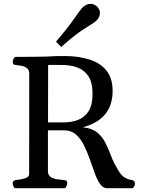

<svg xmlns="http://www.w3.org/2000/svg" viewBox="-20 -993 742 1013"><path d="M63.5 0Q55.2 0 51 -9.8Q46.9 -19.5 46.9 -24.9Q46.9 -41 63 -43Q86.4 -44.9 110.1 -51.5Q133.8 -58.1 133.8 -74.2L134.3 -602.5Q134.3 -623.5 123 -632.8Q111.8 -642.1 95.9 -645.3Q80.1 -648.4 64.9 -649.9Q54.7 -650.9 51 -654.1Q47.4 -657.2 47.4 -668Q47.4 -673.3 51.5 -683.1Q55.7 -692.9 64 -692.9Q93.3 -692.9 114.3 -693.1Q135.3 -693.4 154.8 -693.4Q195.8 -693.4 219.7 -694.3Q243.7 -695.3 266.6 -696.5Q289.6 -697.8 327.1 -697.3Q396 -696.8 452.1 -679Q508.3 -661.1 541.3 -621.1Q574.2 -581.1 574.2 -512.7Q574.2 -463.4 556.9 -425.5Q539.6 -387.7 504.6 -361.6Q469.7 -335.4 417 -321.3Q465.3 -316.4 492.7 -294.2Q520 -272 536.1 -239.5Q552.2 -207 565.9 -170.7Q579.6 -134.3 600.6 -100.6Q617.2 -68.8 636.7 -57.1Q656.2 -45.4 674.3 -43.5Q691.9 -41.5 691.9 -22.5Q691.9 -17.1 687.7 -8.5Q683.6 0 675.3 0H544.9Q523.4 0 508.1 -22Q492.7 -43.9 480 -78.9Q467.3 -113.8 453.9 -152.6Q440.4 -191.4 423.1 -226.3Q405.8 -261.2 380.9 -283.2Q356 -305.2 319.8 -305.2H232.9V-90.3Q232.9 -69.3 246.6 -59.8Q260.3 -50.3 279.8 -47.4Q299.3 -44.4 316.9 -43Q327.1 -42 330.8 -39.1Q334.5 -36.1 334.5 -24.9Q334.5 -19.5 330.3 -9.8Q326.2 0 317.9 0ZM233.4 -347.2H315.4Q356 -347.2 390.6 -359.9Q425.3 -372.6 446.8 -405.3Q468.3 -438 468.3 -497.6Q468.3 -557.1 446.8 -590.3Q425.3 -623.5 388.2 -637Q351.1 -650.4 304.2 -650.4H233.9ZM302.7 -745.1 275.4 -773.4Q335.4 -842.8 370.6 -893.6Q405.8 -944.3 417 -955.1Q424.8 -962.4 435.5 -967.5Q446.3 -972.7 458.5 -972.7Q478 -972.7 493.7 -956.5Q501 -948.7 504.2 -940.7Q507.3 -932.6 507.3 -924.3Q507.3 -912.6 502 -902.3Q496.6 -892.1 488.8 -884.3Q477.5 -873.5 427.5 -842.8Q377.4 -812 302.7 -745.1Z"/></svg>

Font: Gelasio
Style: Regular
Weight: 400
Designer: Eben Sorkin
Foundry: Eben Sorkin
Version: Version 1.008